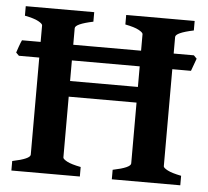

<svg xmlns="http://www.w3.org/2000/svg" viewBox="-47 -665 777 716"><g transform="rotate(5 341.5 -307.5)"><path d="M397 0V-35.6Q463.9 -49.3 463.9 -65.4V-549.3Q463.9 -555.2 448 -564Q432.1 -572.8 397 -579.6V-615.2H653.3V-579.6Q585.9 -565.4 585.9 -549.3V-65.4Q585.9 -59.6 602.1 -51Q618.2 -42.5 653.3 -35.6V0ZM196.3 -293V-351.6H473.6V-293ZM21 0V-35.6Q87.9 -49.3 87.9 -65.4V-549.3Q87.9 -555.2 72 -564Q56.2 -572.8 21 -579.6V-615.2H277.3V-579.6Q210 -565.4 210 -549.3V-65.4Q210 -59.6 225.8 -51Q241.7 -42.5 277.3 -35.6V0ZM655.8 -428.7H11.7L0.5 -439.9Q2.9 -447.3 8.5 -463.4Q14.2 -479.5 18.1 -487.3H661.6L672.9 -475.6Z"/></g></svg>

Font: Gentium Plus
Style: Bold
Weight: 700
Designer: Victor Gaultney, Annie Olsen, Iska Routamaa, Becca Hirsbrunner
Foundry: SIL International
Version: Version 6.101